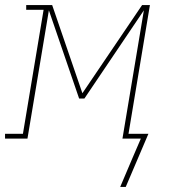

<svg xmlns="http://www.w3.org/2000/svg" viewBox="-54 -550 674 762"><path d="M445 192H423Q435 164 447 135.5Q459 107 471 79L505 0H432L517 -509L281 -159H260L140 -509L55 0H-34V-19H37L119 -511H50V-530H153L273 -180L510 -530H541L456 -19H535Z"/></svg>

Font: Iosevka Curly Slab ThEx
Style: Italic
Weight: 100
Width: 7
Italic angle: -9°
Monospace: yes
Designer: Belleve Invis
Foundry: Belleve Invis
Version: Version 11.1.0; ttfautohint (v1.8.3)